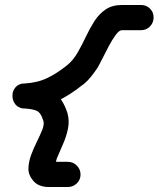

<svg xmlns="http://www.w3.org/2000/svg" viewBox="-20 -611 636 770"><path d="M546 -591Q567 -591 581.5 -576.5Q596 -562 596 -541Q596 -520 581.5 -505Q567 -490 546 -490Q527 -490 507.5 -490Q488 -490 469 -490Q458 -490 444 -471Q430 -452 415.5 -424.5Q401 -397 389 -373Q377 -349 371 -339Q359 -321 345 -303.5Q331 -286 314 -272Q314 -272 313 -272Q313 -272 313 -272Q260 -229 206 -204Q152 -179 83 -176Q59 -174 47 -190Q35 -206 35 -226Q34 -245 46 -261.5Q58 -278 82 -276Q147 -274 189 -247Q231 -220 251 -156Q251 -156 251 -155Q251 -155 251 -155Q259 -126 252.5 -94.5Q246 -63 232.5 -32.5Q219 -2 208 24Q205 33 202.5 44Q200 55 196 63Q195 65 195 61Q195 57 194 55Q190 48 185 44Q179 38 175 38Q194 38 213.5 38Q233 38 252 38Q252 38 252 38Q252 38 252 38Q273 38 288 53Q303 68 303 89Q303 110 288 124.5Q273 139 252 139Q233 139 213.5 139Q194 139 175 139Q156 139 139 132.5Q122 126 111 111Q93 89 94 63Q95 37 105 10Q115 -17 128 -43Q141 -69 149.5 -90.5Q158 -112 154 -127Q154 -127 154 -127Q154 -126 154 -126Q144 -159 127.5 -166.5Q111 -174 78 -176Q54 -177 42 -192Q30 -207 30 -226Q29 -244 41 -259.5Q53 -275 77 -276Q130 -279 169.5 -298Q209 -317 250 -350Q250 -350 250 -350Q250 -350 250 -350Q274 -370 291.5 -400.5Q309 -431 324.5 -464Q340 -497 358.5 -526Q377 -555 403.5 -573Q430 -591 469 -591Q488 -591 507.5 -591Q527 -591 546 -591Q546 -591 546 -591Q546 -591 546 -591Z"/></svg>

Font: FRB American Cursive Ultra
Style: Bold Italic
Weight: 1000
Italic angle: -25°
Version: Version 2.0;Modular Font Editor K font №1